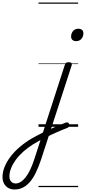

<svg xmlns="http://www.w3.org/2000/svg" viewBox="-307 -1011 685 1531"><path d="M70 31Q90 21 110 11.5Q130 2 149 -6Q168 -14 186 -21Q204 -28 219 -34Q231 -37 237.5 -32.5Q244 -28 245.5 -19.5Q247 -11 243.5 -3Q240 5 230 9Q211 16 190.5 24.5Q170 33 148 42.5Q126 52 104 62.5Q82 73 59 85ZM-191 500Q-220 500 -241.5 487.5Q-263 475 -275 452.5Q-287 430 -287 400Q-287 361 -270.5 320Q-254 279 -223.5 238.5Q-193 198 -149.5 161Q-106 124 -54 93Q-32 81 -9.5 69Q13 57 35 46L210 -494Q214 -506 220.5 -510.5Q227 -515 240 -515Q259 -515 263.5 -507.5Q268 -500 264 -488L22 257Q1 320 -21.5 366Q-44 412 -70 441.5Q-96 471 -126 485.5Q-156 500 -191 500ZM-183 452Q-163 452 -143.5 440.5Q-124 429 -104.5 405Q-85 381 -67 344Q-49 307 -32 254L16 106Q1 114 -13 122.5Q-27 131 -42 139Q-85 166 -120.5 197.5Q-156 229 -180.5 262.5Q-205 296 -218.5 330Q-232 364 -232 396Q-232 413 -226 425.5Q-220 438 -209 445Q-198 452 -183 452ZM300 -683Q282 -683 271 -692.5Q260 -702 260 -719Q260 -745 275.5 -763.5Q291 -782 318 -782Q336 -782 347 -772.5Q358 -763 358 -745Q358 -720 342.5 -701.5Q327 -683 300 -683ZM0 471H316V481H0ZM0 -20H316V0H0ZM0 -505H316V-500H0ZM0 -991H316V-981H0Z"/></svg>

Font: Playwrite IE Guides
Style: Regular
Weight: 400
Designer: Veronika Burian, José Scaglione
Foundry: TypeTogether
Version: Version 1.003